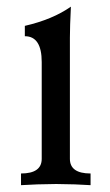

<svg xmlns="http://www.w3.org/2000/svg" viewBox="-20 -542 323 562"><path d="M245.1 0Q204.1 -2.9 144.5 -3.4Q85 -2.9 41.5 0V-34.2Q102.1 -34.2 102.1 -77.1V-360.4Q102.1 -436 52.7 -436V-466.3Q133.8 -484.9 187.5 -522.5Q184.6 -463.4 184.6 -431.6V-77.1Q184.6 -34.2 245.1 -34.2Z"/></svg>

Font: Kelvinch
Style: Regular
Weight: 400
Designer: Paul James MIller
Foundry: High-Logic / Made with FontCreator
Version: Version 3.30 September 23, 2016